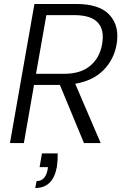

<svg xmlns="http://www.w3.org/2000/svg" viewBox="-20 -719 627 965"><path d="M191 52H270Q271 85 266 119Q247 226 157 226L164 191Q208 191 219 135L221 121H179ZM100 0H30L153 -699H364Q481 -699 531.5 -643Q582 -587 566 -496Q553 -420 500 -366.5Q447 -313 358 -298L486 0H402L281 -292H151ZM493 -496Q519 -643 353 -643H213L161 -348H302Q385 -348 433 -388Q481 -428 493 -496Z"/></svg>

Font: Poppins Light
Style: Italic
Weight: 300
Italic angle: -10°
Designer: Ninad Kale (Devanagari), Jonny Pinhorn (Latin)
Foundry: Indian Type Foundry
Version: Version 3.200;PS 1.000;hotconv 16.6.54;makeotf.lib2.5.65590